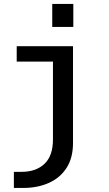

<svg xmlns="http://www.w3.org/2000/svg" viewBox="-20 -728 540 948"><path d="M238 -708.5H342V-595H238ZM48.5 200V120.5H86Q158 120.5 199.8 80.8Q241.5 41 241.5 -39.5V-424H62.5V-500H340.5V-22.5Q340.5 52 308.5 101.2Q276.5 150.5 221 175.2Q165.5 200 94.5 200Z"/></svg>

Font: Trispace
Style: Regular
Weight: 400
Designer: Tyler Finck
Foundry: Etcetera Type Company
Version: Version 1.210; ttfautohint (v1.8.3)